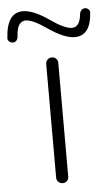

<svg xmlns="http://www.w3.org/2000/svg" viewBox="-78 -756 454 791"><g transform="rotate(-5 148.5 -360.0)"><path d="M124 -495Q124 -506 131.5 -513Q139 -520 149.5 -520Q160 -520 167 -513Q174 -506 174 -495V-25Q174 -14 167 -7Q160 0 149.5 0Q139 0 131.5 -7Q124 -14 124 -25ZM-26 -615Q-20 -720 47 -720Q90 -720 156 -674Q213 -634 243 -634Q276 -634 281 -688Q282 -697 288 -703.5Q294 -710 303 -710Q311 -710 317.5 -704Q324 -698 323 -690Q317 -595 251 -595Q208 -595 140 -642Q84 -681 55 -681Q49 -681 44 -679Q39 -677 32.5 -671.5Q26 -666 21.5 -651.5Q17 -637 16 -616Q15 -607 9.5 -601Q4 -595 -4.5 -595Q-13 -595 -20 -601Q-27 -607 -26 -615Z"/></g></svg>

Font: Rounded Mplus 1c Light
Style: Regular
Weight: 300
Version: Version 1.059.20150529